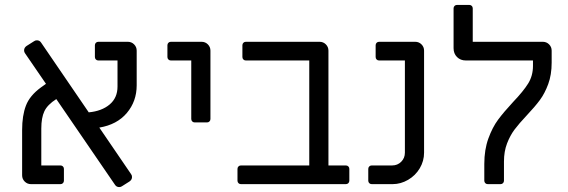

<svg xmlns="http://www.w3.org/2000/svg" viewBox="-20 -749 2309 781"><path d="M448 3 209 -346Q173 -323 160.5 -296.5Q148 -270 148 -226V-76H226Q232 -76 236 -72Q240 -68 240 -62V-14Q240 -8 236 -4Q232 0 226 0H106Q91 0 80.5 -10.5Q70 -21 70 -36V-220Q70 -279 85.5 -319.5Q101 -360 146 -393L167 -408L82 -532Q78 -537 78 -544Q78 -555 88 -562L118 -581Q123 -585 130 -585Q141 -585 147 -576L341 -292Q394 -297 426 -324Q458 -351 458 -397V-503H380Q374 -503 370 -507Q366 -511 366 -517V-565Q366 -571 370 -575Q374 -579 380 -579H500Q515 -579 525.5 -568.5Q536 -558 536 -543V-402Q536 -337 496 -289.5Q456 -242 384 -230L513 -41Q517 -36 517 -29Q517 -18 507 -11L477 8Q472 12 465 12Q454 12 448 3Z M758 -265V-503H675Q669 -503 665 -507Q661 -511 661 -517V-565Q661 -571 665 -575Q669 -579 675 -579H800Q815 -579 825.5 -568.5Q836 -558 836 -543V-265Q836 -259 832 -255Q828 -251 822 -251H772Q766 -251 762 -255Q758 -259 758 -265Z M946 -14V-62Q946 -68 950 -72Q954 -76 960 -76H1238V-503H980Q974 -503 970 -507Q966 -511 966 -517V-565Q966 -571 970 -575Q974 -579 980 -579H1280Q1295 -579 1305.5 -568.5Q1316 -558 1316 -543V-76H1387Q1393 -76 1397 -72Q1401 -68 1401 -62V-14Q1401 -8 1397 -4Q1393 0 1387 0H960Q954 0 950 -4Q946 -8 946 -14Z M1478 -14V-62Q1478 -68 1482 -72Q1486 -76 1492 -76H1575Q1597 -76 1612 -91Q1627 -106 1627 -128V-503H1522Q1516 -503 1512 -507Q1508 -511 1508 -517V-565Q1508 -571 1512 -575Q1516 -579 1522 -579H1669Q1684 -579 1694.5 -568.5Q1705 -558 1705 -543V-128Q1705 -94 1687.5 -64.5Q1670 -35 1640 -17.5Q1610 0 1577 0H1492Q1486 0 1482 -4Q1478 -8 1478 -14Z M1950 -14V-82Q1950 -140 1966.5 -185.5Q1983 -231 2006 -262Q2029 -293 2067 -334Q2109 -378 2128.5 -409.5Q2148 -441 2148 -481V-503H1875Q1853 -503 1839 -517Q1825 -531 1825 -553V-715Q1825 -721 1829 -725Q1833 -729 1839 -729H1889Q1895 -729 1899 -725Q1903 -721 1903 -715V-579H2188Q2203 -579 2213.5 -568.5Q2224 -558 2224 -543V-494Q2224 -445 2210 -407Q2196 -369 2176 -342Q2156 -315 2123 -280Q2091 -246 2073 -222Q2055 -198 2042.5 -165.5Q2030 -133 2030 -92V-14Q2030 -8 2026 -4Q2022 0 2016 0H1964Q1958 0 1954 -4Q1950 -8 1950 -14Z"/></svg>

Font: Miriam Libre
Style: Regular
Weight: 400
Designer: Michal Sahar
Foundry: Hagilda
Version: Version 1.001